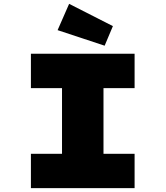

<svg xmlns="http://www.w3.org/2000/svg" viewBox="-20 -980 863 1000"><path d="M141 0V-179H303V-521H141V-700H681V-521H519V-179H681V0ZM525 -742 280 -823 340 -960 568 -844Z"/></svg>

Font: Lexend Giga Black
Style: Regular
Weight: 900
Designer: Bonnie Shaver-Troup, Thomas Jockin
Foundry: Lexend
Version: Version 1.007